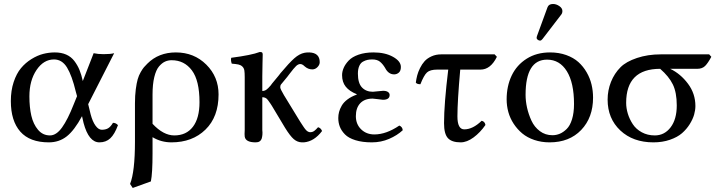

<svg xmlns="http://www.w3.org/2000/svg" viewBox="-20 -702 3595 960"><path d="M127 -220.2Q127 -165.5 136.7 -123.3Q146.5 -81.1 170.2 -53Q193.8 -24.9 230 -24.9Q261.7 -24.9 290.3 -64.7Q318.8 -104.5 348.1 -179.2L365.2 -221.2L358.9 -244.1Q339.8 -323.7 315.2 -364.3Q290.5 -404.8 250 -404.8Q198.2 -404.8 162.6 -352.1Q127 -299.3 127 -220.2ZM34.2 -196.8Q34.2 -249 48.3 -291.7Q62.5 -334.5 85 -361.3Q107.4 -388.2 137 -406.5Q166.5 -424.8 195.6 -432.4Q224.6 -439.9 253.9 -439.9Q286.6 -439.9 311.3 -429Q335.9 -418 351.8 -397Q367.7 -376 377.4 -352.3Q387.2 -328.6 394 -296.9L448.2 -436Q469.7 -431.2 498 -431.2Q532.7 -431.2 550.8 -436L420.9 -181.2L433.1 -130.9Q442.9 -93.8 457.8 -73.5Q472.7 -53.2 488.8 -53.2Q507.3 -53.2 520 -60.3Q532.7 -67.4 544.9 -87.9Q559.6 -87.9 569.8 -76.2Q553.2 -30.8 531.5 -10.5Q509.8 9.8 477.1 9.8Q423.8 9.8 397.9 -86.9L390.1 -121.1Q351.6 -49.8 313.5 -20Q275.4 9.8 224.1 9.8Q128.9 9.8 81.5 -43.9Q34.2 -97.7 34.2 -196.8Z M977.5 -190.9Q977.5 -299.3 939.5 -350.1Q901.4 -400.9 838.4 -400.9Q820.3 -400.9 805.2 -394Q790 -387.2 775.1 -369.9Q760.3 -352.5 751.5 -316.7Q742.7 -280.8 742.7 -229V-83Q796.9 -24.9 851.6 -24.9Q911.6 -24.9 944.6 -68.1Q977.5 -111.3 977.5 -190.9ZM734.4 205.1 643.6 237.8 630.4 217.8Q654.8 156.2 654.8 6.8V-185.1Q654.8 -224.1 658.9 -255.6Q663.1 -287.1 668.5 -305.9Q673.8 -324.7 683.6 -341.6Q693.4 -358.4 699.7 -365.7Q706.1 -373 716.8 -383.8Q772.9 -439.9 859.4 -439.9Q950.2 -439.9 1011.5 -378.9Q1072.8 -317.9 1072.8 -230Q1072.8 -117.7 1007.3 -54Q941.9 9.8 837.4 9.8Q785.6 9.8 742.7 -16.1V64Q742.7 164.6 734.4 205.1Z M1291.5 -51.8Q1293 -39.1 1292 -28.1Q1291 -17.1 1288.3 -8.5Q1285.6 0 1278.1 4.9Q1270.5 9.8 1258.3 9.8Q1208 9.8 1203.6 -19Q1202.1 -28.8 1203.6 -51.8V-315.9Q1203.6 -338.4 1201.7 -350.1Q1199.7 -361.8 1191.7 -369.4Q1183.6 -377 1172.6 -379.4Q1161.6 -381.8 1138.7 -383.8Q1132.8 -401.4 1136.2 -413.1Q1237.8 -426.3 1278.3 -441.9H1280.3Q1292.5 -441.9 1292.5 -435.1Q1293.5 -435.1 1293.5 -429.2Q1293.5 -423.3 1292.5 -384.3Q1291.5 -345.2 1291.5 -320.8V-247.1Q1302.2 -247.1 1311 -252.9Q1319.8 -258.8 1333.5 -274.9Q1338.4 -282.2 1340.3 -284.2L1372.6 -323.2Q1373 -323.7 1376.7 -328.4Q1380.4 -333 1382.3 -335.9Q1425.8 -387.7 1451.4 -410.4Q1477.1 -433.1 1502.4 -438Q1509.3 -439.9 1526.4 -439.9Q1578.6 -438 1578.6 -391.1Q1578.6 -377.9 1567.4 -366.5Q1556.2 -355 1541.5 -355Q1520.5 -355 1503.4 -370.1Q1491.7 -381.8 1481.4 -381.8Q1471.2 -381.8 1460.7 -372.1Q1450.2 -362.3 1427.2 -332Q1418.5 -320.8 1416.5 -317.9L1384.3 -278.8Q1381.3 -274.9 1381.3 -265.1Q1381.3 -257.3 1400.4 -225.1Q1401.4 -223.6 1403.3 -220.5Q1405.3 -217.3 1406.2 -215.8L1472.7 -106.9Q1476.1 -101.1 1481.7 -92.3Q1487.3 -83.5 1490 -79.6Q1492.7 -75.7 1496.8 -69.3Q1501 -63 1503.2 -60.1Q1505.4 -57.1 1508.8 -53.2Q1512.2 -49.3 1514.4 -47.6Q1516.6 -45.9 1520 -43.9Q1523.4 -42 1526.4 -41.5Q1529.3 -41 1533.2 -41Q1537.6 -41 1539.6 -42Q1550.3 -43 1570.3 -65.9Q1584.5 -62 1590.3 -46.9Q1550.8 5.4 1499.5 9.8H1488.3Q1466.3 8.8 1448.5 -6.6Q1430.7 -22 1405.3 -63L1339.4 -172.9Q1338.4 -174.3 1336.4 -177.5Q1334.5 -180.7 1333.5 -182.1Q1318.8 -204.6 1311.5 -210Q1303.2 -215.8 1291.5 -215.8V-71.8Z M1671.4 -111.8Q1671.4 -127.4 1675.3 -142.3Q1679.2 -157.2 1688.7 -173.8Q1698.2 -190.4 1717.3 -204.8Q1736.3 -219.2 1763.7 -229V-231Q1727.1 -245.6 1708.7 -268.6Q1690.4 -291.5 1690.4 -326.2Q1690.4 -344.2 1698.5 -362.8Q1706.5 -381.3 1723.6 -399.4Q1740.7 -417.5 1772.9 -428.7Q1805.2 -439.9 1847.7 -439.9Q1905.3 -439.9 1944.8 -418Q1984.4 -396 1984.4 -367.2Q1984.4 -347.7 1974.1 -338.9Q1963.9 -330.1 1950.7 -330.1Q1921.9 -330.1 1905.3 -362.8Q1893.6 -382.3 1879.6 -393.6Q1865.7 -404.8 1841.3 -404.8Q1828.1 -404.8 1817.6 -402.6Q1807.1 -400.4 1795.2 -394Q1783.2 -387.7 1776.4 -372.3Q1769.5 -356.9 1769.5 -334Q1769.5 -286.1 1790 -264.6Q1810.5 -243.2 1844.2 -243.2Q1845.2 -243.2 1869.1 -245.6Q1893.1 -248 1895.5 -248Q1911.1 -248 1919.7 -242.2Q1928.2 -236.3 1928.2 -227.1Q1928.2 -203.1 1894.5 -203.1Q1891.1 -203.1 1869.6 -206.1Q1848.1 -209 1843.3 -209Q1803.2 -209 1781.2 -185.8Q1759.3 -162.6 1759.3 -121.1Q1759.3 -81.1 1785.6 -55.4Q1812 -29.8 1851.6 -29.8Q1911.1 -29.8 1976.6 -74.2Q1992.2 -67.9 1993.7 -50.8Q1965.8 -24.9 1925.5 -7.6Q1885.3 9.8 1839.4 9.8Q1791.5 9.8 1757.1 -1Q1722.7 -11.7 1704.8 -30Q1687 -48.3 1679.2 -68.4Q1671.4 -88.4 1671.4 -111.8Z M2221.2 -354H2166Q2130.4 -354 2115 -339.8Q2099.6 -325.7 2082 -280.8Q2064.5 -280.8 2059.1 -289.1Q2061.5 -307.1 2065.9 -324.5Q2070.3 -341.8 2080.1 -361.6Q2089.8 -381.3 2103 -396Q2116.2 -410.6 2137.9 -420.4Q2159.7 -430.2 2186 -430.2H2453.1L2464.4 -418Q2433.1 -354 2382.3 -354H2281.2Q2267.1 -195.8 2267.1 -120.1Q2267.1 -55.2 2301.3 -55.2Q2344.2 -55.2 2388.2 -98.1Q2404.3 -94.7 2407.2 -77.1Q2381.3 -39.6 2347.9 -14.9Q2314.5 9.8 2283.2 9.8Q2239.3 9.8 2219.7 -11.2Q2200.2 -32.2 2200.2 -85.9Q2200.2 -182.1 2221.2 -354Z M2715.3 -403.8Q2607.9 -403.8 2607.9 -228Q2607.9 -196.8 2615.2 -163.8Q2622.6 -130.9 2637.2 -98.9Q2651.9 -66.9 2679.2 -46.4Q2706.5 -25.9 2742.2 -25.9Q2761.2 -25.9 2778.8 -33.2Q2796.4 -40.5 2813.2 -56.9Q2830.1 -73.2 2840.1 -105.5Q2850.1 -137.7 2850.1 -182.1Q2850.1 -288.1 2814.2 -345.9Q2778.3 -403.8 2715.3 -403.8ZM2513.2 -205.1Q2513.2 -271 2538.3 -324Q2563.5 -377 2613.3 -408.4Q2663.1 -439.9 2730 -439.9Q2774.4 -439.9 2811 -426.8Q2847.7 -413.6 2872.1 -391.6Q2896.5 -369.6 2913.3 -340.3Q2930.2 -311 2937.7 -279.3Q2945.3 -247.6 2945.3 -213.9Q2945.3 -114.3 2886 -52.2Q2826.7 9.8 2728 9.8Q2687 9.8 2651.6 -2.2Q2616.2 -14.2 2591.3 -34.9Q2566.4 -55.7 2548.3 -83.3Q2530.3 -110.8 2521.7 -141.8Q2513.2 -172.9 2513.2 -205.1ZM2745.1 -682.1Q2761.2 -682.1 2776.6 -671.6Q2792 -661.1 2792 -647Q2792 -636.2 2786.1 -628.9L2692.4 -506.8Q2686.5 -499 2680.2 -499Q2674.3 -499 2668.7 -503.2Q2663.1 -507.3 2663.1 -512.2Q2663.1 -516.1 2665 -522L2717.3 -665Q2723.1 -682.1 2745.1 -682.1Z M3253.9 -24.9Q3302.2 -24.9 3333 -65.2Q3363.8 -105.5 3363.8 -174.8Q3363.8 -239.7 3344.2 -279.8Q3324.7 -319.8 3280.8 -357.9Q3110.8 -357.9 3110.8 -188Q3110.8 -161.1 3119.1 -133.8Q3127.4 -106.4 3143.8 -81.3Q3160.2 -56.2 3189 -40.5Q3217.8 -24.9 3253.9 -24.9ZM3465.8 -357.9H3331.1Q3382.8 -333 3419.9 -283.4Q3457 -233.9 3457 -171.9Q3457 -151.9 3450.7 -129.2Q3444.3 -106.4 3428.7 -81.3Q3413.1 -56.2 3390.1 -36.1Q3367.2 -16.1 3329.8 -3.2Q3292.5 9.8 3247.1 9.8Q3145 9.8 3081.5 -49.8Q3018.1 -109.4 3018.1 -204.1Q3018.1 -250 3034.9 -292.5Q3051.8 -335 3083 -366.2Q3110.8 -394 3164.8 -412.1Q3218.8 -430.2 3283.7 -430.2H3525.9L3536.6 -418Q3520 -386.7 3505.6 -372.3Q3491.2 -357.9 3465.8 -357.9Z"/></svg>

Font: Common Serif News
Style: Regular
Weight: 450
Designer: Philipp H. Poll, Khaled Hosny
Foundry: Stefan Peev, Context Ltd.
Version: Version 1.026